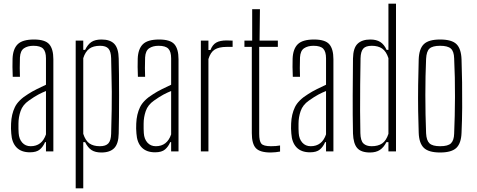

<svg xmlns="http://www.w3.org/2000/svg" viewBox="-20 -820 2583 1040"><path d="M142 5Q95 5 69.5 -21.5Q44 -48 41 -97Q40 -112 39.5 -123.5Q39 -135 40 -151Q42 -201 60.5 -239.5Q79 -278 133 -311Q153 -324 180 -337.5Q207 -351 229 -361V-504Q229 -540 214 -556Q199 -572 161 -572Q130 -572 110 -558.5Q90 -545 88 -509Q87 -479 87 -451.5Q87 -424 88 -404H49Q48 -433 47.5 -457Q47 -481 48 -502Q50 -555 76 -580.5Q102 -606 164 -606Q224 -606 246.5 -580.5Q269 -555 269 -499V0H229V-50H224Q214 -26 196 -10.5Q178 5 142 5ZM146 -28Q207 -28 229 -92V-327Q209 -319 188 -308Q167 -297 136 -275Q103 -252 91.5 -218.5Q80 -185 80 -150Q80 -136 80 -122.5Q80 -109 81 -99Q83 -67 100.5 -47.5Q118 -28 146 -28Z M390 200V-600H431V-550H441Q455 -579 475 -592.5Q495 -606 530 -606Q577 -606 599.5 -582Q622 -558 623 -503Q624 -469 624.5 -415.5Q625 -362 625 -301.5Q625 -241 624.5 -186.5Q624 -132 623 -97Q622 -42 599 -18Q576 6 529 6Q496 6 476 -7Q456 -20 441 -50H431V200ZM521 -28Q553 -28 567 -43.5Q581 -59 582 -95Q584 -172 585 -226Q586 -280 585.5 -322.5Q585 -365 584 -407.5Q583 -450 582 -505Q581 -541 567.5 -556.5Q554 -572 522 -572Q485 -572 463.5 -556Q442 -540 431 -505V-95Q443 -58 464.5 -43Q486 -28 521 -28Z M820 5Q773 5 747.5 -21.5Q722 -48 719 -97Q718 -112 717.5 -123.5Q717 -135 718 -151Q720 -201 738.5 -239.5Q757 -278 811 -311Q831 -324 858 -337.5Q885 -351 907 -361V-504Q907 -540 892 -556Q877 -572 839 -572Q808 -572 788 -558.5Q768 -545 766 -509Q765 -479 765 -451.5Q765 -424 766 -404H727Q726 -433 725.5 -457Q725 -481 726 -502Q728 -555 754 -580.5Q780 -606 842 -606Q902 -606 924.5 -580.5Q947 -555 947 -499V0H907V-50H902Q892 -26 874 -10.5Q856 5 820 5ZM824 -28Q885 -28 907 -92V-327Q887 -319 866 -308Q845 -297 814 -275Q781 -252 769.5 -218.5Q758 -185 758 -150Q758 -136 758 -122.5Q758 -109 759 -99Q761 -67 778.5 -47.5Q796 -28 824 -28Z M1068 0V-600H1109V-549H1120Q1131 -578 1151.5 -589.5Q1172 -601 1208 -601Q1215 -601 1222.5 -600.5Q1230 -600 1240 -600V-566H1208Q1166 -566 1143 -551.5Q1120 -537 1109 -500V0Z M1446 6Q1388 6 1366 -17.5Q1344 -41 1344 -99V-566H1304V-600H1346V-770H1388L1386 -600H1485V-566H1384V-95Q1384 -56 1395.5 -42Q1407 -28 1448 -28Q1464 -28 1474 -29Q1484 -30 1497 -32V1Q1485 3 1472.5 4.5Q1460 6 1446 6Z M1659 5Q1612 5 1586.5 -21.5Q1561 -48 1558 -97Q1557 -112 1556.5 -123.5Q1556 -135 1557 -151Q1559 -201 1577.5 -239.5Q1596 -278 1650 -311Q1670 -324 1697 -337.5Q1724 -351 1746 -361V-504Q1746 -540 1731 -556Q1716 -572 1678 -572Q1647 -572 1627 -558.5Q1607 -545 1605 -509Q1604 -479 1604 -451.5Q1604 -424 1605 -404H1566Q1565 -433 1564.5 -457Q1564 -481 1565 -502Q1567 -555 1593 -580.5Q1619 -606 1681 -606Q1741 -606 1763.5 -580.5Q1786 -555 1786 -499V0H1746V-50H1741Q1731 -26 1713 -10.5Q1695 5 1659 5ZM1663 -28Q1724 -28 1746 -92V-327Q1726 -319 1705 -308Q1684 -297 1653 -275Q1620 -252 1608.5 -218.5Q1597 -185 1597 -150Q1597 -136 1597 -122.5Q1597 -109 1598 -99Q1600 -67 1617.5 -47.5Q1635 -28 1663 -28Z M2084 -800H2125V0H2084V-50H2073Q2059 -22 2038 -8Q2017 6 1984 6Q1936 6 1915 -18Q1894 -42 1892 -97Q1890 -196 1890.5 -303.5Q1891 -411 1892 -503Q1893 -560 1917 -583Q1941 -606 1986 -606Q2019 -606 2040 -592.5Q2061 -579 2074 -550H2084ZM1993 -28Q2028 -28 2050 -43Q2072 -58 2084 -95V-505Q2072 -542 2050 -557Q2028 -572 1994 -572Q1961 -572 1947.5 -556.5Q1934 -541 1933 -505Q1932 -437 1931 -362.5Q1930 -288 1930.5 -219.5Q1931 -151 1932 -99Q1933 -58 1948.5 -43Q1964 -28 1993 -28Z M2364 6Q2302 6 2276 -19Q2250 -44 2248 -101Q2246 -151 2245 -219Q2244 -287 2245 -360.5Q2246 -434 2248 -498Q2250 -556 2276 -581Q2302 -606 2364 -606Q2427 -606 2452.5 -581Q2478 -556 2480 -498Q2482 -441 2483 -374Q2484 -307 2483.5 -237Q2483 -167 2480 -101Q2478 -44 2452 -19Q2426 6 2364 6ZM2364 -28Q2407 -28 2423 -44Q2439 -60 2440 -96Q2444 -188 2444.5 -294.5Q2445 -401 2440 -504Q2439 -542 2422 -557Q2405 -572 2364 -572Q2323 -572 2306.5 -557Q2290 -542 2288 -501Q2284 -411 2284 -305Q2284 -199 2288 -98Q2290 -59 2306.5 -43.5Q2323 -28 2364 -28Z"/></svg>

Font: Big Shoulders Text Thin
Style: Regular
Weight: 100
Designer: Patric King
Foundry: XO Type Co
Version: Version 1.000; ttfautohint (v1.8.2)